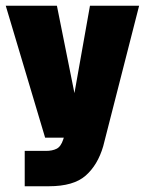

<svg xmlns="http://www.w3.org/2000/svg" viewBox="-20 -519 504 668"><path d="M0 -499H178L239 -195L293 -499H464L339 -10Q320 55 278 92Q236 129 150 129H66V6H140Q162 6 177 -1.5Q192 -9 200 -34L202 -40H137Z"/></svg>

Font: Teko Variable Light
Style: Regular
Weight: 300
Designer: Manushi Parikh, Jonny Pinhorn
Foundry: Indian Type Foundry
Version: Version 3.000